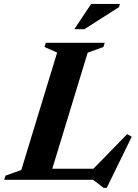

<svg xmlns="http://www.w3.org/2000/svg" viewBox="-52 -886 680 946"><path d="M380 -626.5 189 0H-31.5L-25 -20.5L53 -48.5L229.5 -627L167.5 -654.5L173.5 -675H464L457.5 -654.5ZM391 -37 574.5 -225 597 -212.5 474 39.5H458.5L407 0H97.5L116 -54.5H442.5ZM314 -742 397 -866.5H538.5L534.5 -851L363.5 -742Z"/></svg>

Font: Newsreader 24pt
Style: Bold Italic
Weight: 700
Italic angle: -17°
Designer: Hugues Gentile
Foundry: Production Type
Version: Version 1.003